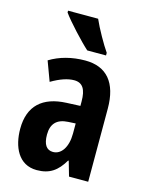

<svg xmlns="http://www.w3.org/2000/svg" viewBox="-117 -837 698 919"><g transform="rotate(15 232.0 -378.0)"><path d="M253 -766H104V-757C130 -720 207 -637 242 -606H335V-619C313 -650 271 -724 253 -766ZM246 -557C180 -557 120 -541 71 -511L107 -414C151 -440 188 -452 219 -452C261 -452 279 -423 279 -363V-341L211 -338C94 -333 29 -275 29 -161C29 -73 65 10 156 10C220 10 257 -17 290 -73H293L314 0H409V-362C409 -491 352 -557 246 -557ZM242 -252 279 -254V-204C279 -137 250 -94 209 -94C177 -94 160 -118 160 -167C160 -221 187 -249 242 -252Z"/></g></svg>

Font: Noto Sans Ethiopic ExtraCondensed
Style: Bold
Weight: 700
Width: 2
Designer: Monotype Design Team
Foundry: Monotype Imaging Inc.
Version: Version 2.102